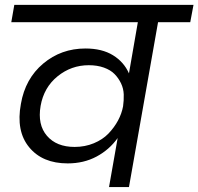

<svg xmlns="http://www.w3.org/2000/svg" viewBox="-20 -760 806 780"><path d="M283.2 -163.1Q325.2 -163.1 361.1 -178Q397 -192.9 420.7 -217.5Q444.3 -242.2 459.5 -270.5Q474.6 -298.8 480 -328.1Q483.4 -352.5 482.7 -376.2Q481.9 -399.9 471.7 -421.4Q461.4 -442.9 445.3 -459.2Q429.2 -475.6 402.1 -485.4Q375 -495.1 340.8 -495.1Q269.5 -495.1 213.9 -450Q158.2 -404.8 145 -330.1Q131.8 -253.4 170.7 -208.3Q209.5 -163.1 283.2 -163.1ZM752.9 -669.9H622.1L503.9 0H422.9L458 -199.2Q424.3 -151.9 372.3 -124Q320.3 -96.2 254.9 -96.2Q152.3 -96.2 98.4 -161.9Q44.4 -227.5 64.9 -337.9Q82.5 -440.4 155.5 -501.7Q228.5 -563 327.1 -563Q394.5 -563 439 -535.6Q483.4 -508.3 503.9 -461.9L540 -669.9H25.9L38.1 -740.2H766.1Z"/></svg>

Font: Poppins
Style: Italic
Weight: 400
Italic angle: -10°
Designer: Ninad Kale (Devanagari), Jonny Pinhorn (Latin)
Foundry: Indian Type Foundry
Version: Version 3.200;PS 1.000;hotconv 16.6.54;makeotf.lib2.5.65590